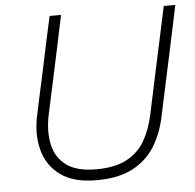

<svg xmlns="http://www.w3.org/2000/svg" viewBox="-52 -765 839 827"><g transform="rotate(-5 368.0 -352.0)"><path d="M332 9.5Q233.5 9.5 177 -31.8Q120.5 -73 102.5 -141Q93 -176 93 -214.5Q93 -249.5 101 -287.5Q107.5 -318.5 118 -367.8Q128.5 -417 141 -473.5Q155 -540 167.2 -597Q179.5 -654 192.5 -713H242Q229.5 -654 217.5 -597Q205 -539.5 191 -472.5L151.5 -289.5Q143.5 -251 143.5 -216.5Q143.5 -188 149 -162Q161 -104.5 206 -71Q251 -37.5 334.5 -37.5Q416.5 -37.5 467.2 -64.5Q518 -91.5 545.8 -139.5Q573.5 -187.5 587 -250.5L634.5 -473Q649 -539.5 661.2 -596.8Q673.5 -654 686 -713H736Q723.5 -654 711.5 -597Q699 -540 685 -472.5Q670 -403 656 -337.8Q642 -272.5 634.5 -237.5Q620 -168 585.8 -112Q551.5 -56 490 -23.2Q428.5 9.5 332 9.5Z"/></g></svg>

Font: Heraclito ExtraLight
Style: Italic
Weight: 200
Italic angle: -12°
Designer: Kostas Bartsokas (font) & Cristiano Sobral (main changes)
Foundry: Kostas Bartsokas (font) & Cristiano Sobral (main changes)
Version: Version 1.00;July 8, 2020;FontCreator 13.0.0.2655 64-bit